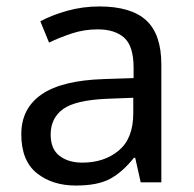

<svg xmlns="http://www.w3.org/2000/svg" viewBox="-20 -565 601 595"><path d="M288 -545Q386 -545 433 -502Q480 -459 480 -365V0H416L399 -76H395Q360 -32 321.5 -11Q283 10 215 10Q142 10 94 -28.5Q46 -67 46 -149Q46 -229 109 -272.5Q172 -316 303 -320L394 -323V-355Q394 -422 365 -448Q336 -474 283 -474Q241 -474 203 -461.5Q165 -449 132 -433L105 -499Q140 -518 188 -531.5Q236 -545 288 -545ZM314 -259Q214 -255 175.5 -227Q137 -199 137 -148Q137 -103 164.5 -82Q192 -61 235 -61Q303 -61 348 -98.5Q393 -136 393 -214V-262Z"/></svg>

Font: Noto Sans Glagolitic
Style: Regular
Weight: 400
Designer: Monotype Design Team
Foundry: Monotype Imaging Inc.
Version: Version 2.004; ttfautohint (v1.8.4.7-5d5b)